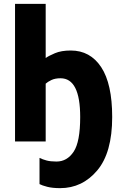

<svg xmlns="http://www.w3.org/2000/svg" viewBox="-20 -734 640 996"><path d="M292 242Q407 242 484.5 150Q562 58 562 -127Q562 -299 505 -385.5Q448 -472 347 -472Q298 -472 265 -458Q232 -444 217 -433V-714H58V0H217V-300Q228 -310 247 -319Q266 -328 294 -328Q396 -328 396 -127Q396 2 362 53Q328 104 273 104Q242 104 221.5 98.5Q201 93 185 85V221Q198 228 225 235Q252 242 292 242Z"/></svg>

Font: Noto Sans Mono Extra
Style: Regular
Weight: 800
Designer: Monotype Design Team
Foundry: Monotype Imaging Inc.
Version: Version 1.900